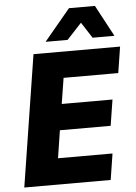

<svg xmlns="http://www.w3.org/2000/svg" viewBox="-61 -979 724 1025"><g transform="rotate(-5 301.0 -466.5)"><path d="M27 0 138 -705H602L580 -565H287L265 -427H537L515 -288H243L220 -140H512L490 0ZM208 -765 348 -933H487L577 -765H460L405 -850L326 -765Z"/></g></svg>

Font: Nunito Sans 10pt SemiCondensed Black
Style: Italic
Weight: 900
Width: 4
Italic angle: -9°
Designer: Vernon Adams
Foundry: Vernon Adams
Version: Version 3.101;gftools[0.9.27]